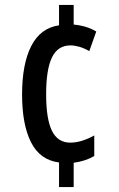

<svg xmlns="http://www.w3.org/2000/svg" viewBox="-20 -795 478 774"><path d="M277 -696Q330 -691 368 -668L340 -589Q319 -601 299.5 -606.5Q280 -612 264 -612Q213 -612 189.5 -563.5Q166 -515 166 -415Q166 -315 189.5 -267.5Q213 -220 263 -220Q286 -220 310.5 -227.5Q335 -235 360 -249V-166Q324 -145 277 -139V-41H218V-140Q141 -150 105 -221.5Q69 -293 69 -414Q69 -537 106 -609.5Q143 -682 218 -693V-775H277Z"/></svg>

Font: Noto Sans Tamil UI ExtraCondensed Medium
Style: Regular
Weight: 500
Width: 2
Designer: Jelle Bosma - Monotype Design Team
Foundry: Monotype Imaging Inc.
Version: Version 2.004; ttfautohint (v1.8.4.7-5d5b)